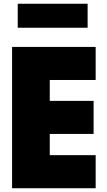

<svg xmlns="http://www.w3.org/2000/svg" viewBox="-20 -999 566 1019"><path d="M487.7 0H44.1V-750H487.7V-574.5H244.1V-463.6H476.8V-288.2H244.1V-175.5H487.7ZM445 -851.8H74.1V-979.1H445Z"/></svg>

Font: Spartan MB Black
Style: Regular
Weight: 900
Designer: Matt Bailey, Mirko Velimirovic
Foundry: Matt Bailey
Version: Version 1.005